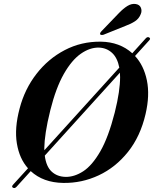

<svg xmlns="http://www.w3.org/2000/svg" viewBox="-20 -926 789 984"><path d="M46.5 36Q37.5 31 47 20.5L123.5 -63.5Q79.5 -112.5 66.5 -190.5Q53.5 -268.5 80.5 -370Q106.5 -469.5 166.8 -547.2Q227 -625 311.8 -669.2Q396.5 -713.5 496.5 -712.5Q593.5 -711 658 -653L727 -729.5Q735.5 -739 744.5 -734Q753.5 -728.5 745 -719.5L672 -639Q717 -590.5 732.8 -514.2Q748.5 -438 726 -341.5Q699.5 -227 636 -147.5Q572.5 -68 486 -27.5Q399.5 13 304 11.5Q201.5 10 137.5 -49L64.5 31.5Q55.5 41 46.5 36ZM207 -167Q207 -161.5 207.5 -156L591.5 -579.5Q581.5 -630.5 553.8 -655.5Q526 -680.5 488 -682Q441.5 -683.5 394.5 -650.8Q347.5 -618 307 -546.8Q266.5 -475.5 238 -361.5Q222 -297.5 214.8 -249.8Q207.5 -202 207 -167ZM315.5 -19.5Q360.5 -18.5 406.2 -48Q452 -77.5 493.8 -149.8Q535.5 -222 568 -349Q582.5 -407 589 -451.8Q595.5 -496.5 595.5 -530.5Q595.5 -542.5 594.5 -553.5L209.5 -128.5Q216.5 -72.5 244.8 -46.5Q273 -20.5 315.5 -19.5ZM589 -858.5Q612 -882.5 633.2 -895.5Q654.5 -908.5 675 -905.5Q695.5 -902.5 702 -886.5Q708.5 -870.5 701.5 -854Q692.5 -830.5 671.8 -817Q651 -803.5 623.5 -793.5L510.5 -748Q505.5 -746.5 500.5 -746.8Q495.5 -747 493.5 -750Q490.5 -756 500.5 -766.5Z"/></svg>

Font: Fraunces 72pt S000 SemiBold
Style: Italic
Weight: 600
Italic angle: -16°
Version: Version 1.000; ttfautohint (v1.8.3)